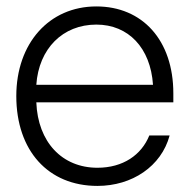

<svg xmlns="http://www.w3.org/2000/svg" viewBox="-20 -578 601 609"><path d="M289.1 11.7C398.9 11.7 491.7 -50.3 518.1 -148.4H453.6C428.7 -86.4 370.1 -45.9 289.1 -45.9C176.8 -45.9 100.1 -127.4 95.2 -253.4H529.8V-281.7C529.8 -450.7 431.6 -557.6 285.6 -557.6C135.7 -557.6 31.7 -440.4 31.7 -273.4C31.7 -100.1 132.8 11.7 289.1 11.7ZM95.2 -309.1C103 -423.8 179.2 -500 285.6 -500C387.2 -500 457.5 -426.3 465.3 -309.1Z"/></svg>

Font: Guggenheim Sans Display Light
Style: Regular
Weight: 300
Designer: Modified by Tom Baber under direction of Pentagram Design 2023
Foundry: rsms
Version: Version 1.001;Glyphs 3.1.2 (3151)